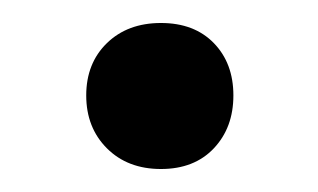

<svg xmlns="http://www.w3.org/2000/svg" viewBox="-20 -143 277 167"><path d="M120 4Q91 4 73 -14Q55 -32 55 -60Q55 -88 73 -105.5Q91 -123 120 -123Q149 -123 166 -105.5Q183 -88 183 -60Q183 -32 166 -14Q149 4 120 4Z"/></svg>

Font: Nunito ExtraLight SemiBold
Style: Regular
Weight: 600
Version: Version 3.602